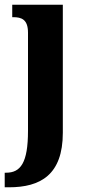

<svg xmlns="http://www.w3.org/2000/svg" viewBox="-38 -556 362 816"><path d="M-18 240H0C134 240 229 187 229 8V-536H14V-483H18C53 -483 81 -474 81 -417V0C81 137 49 178 -12 178H-18Z"/></svg>

Font: Noto Serif Tamil ExtraCondensed ExtraBold
Style: Regular
Weight: 800
Width: 2
Designer: Indian Type Foundry, Tom Grace, and the Monotype Design Team
Foundry: Monotype Imaging Inc.
Version: Version 2.004